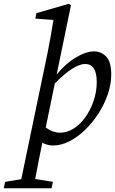

<svg xmlns="http://www.w3.org/2000/svg" viewBox="-84 -760 611 1020"><path d="M369 -420Q338 -420 296.5 -393Q255 -366 207 -316L159 -83Q179 -68 198 -61.5Q217 -55 234 -55Q272 -55 305.5 -76Q339 -97 365 -131Q395 -171 412.5 -221.5Q430 -272 430 -324Q430 -373 414 -396.5Q398 -420 369 -420ZM197 206 190 240H-64L-57 206L29 192L168 -476Q177 -521 185 -565.5Q193 -610 200 -654L104 -661L109 -690L282 -740L293 -732L217 -364Q264 -422 318.5 -454.5Q373 -487 416 -487Q453 -487 480 -459.5Q507 -432 507 -364Q507 -313 489 -260Q471 -207 440 -158.5Q409 -110 369 -71Q329 -32 285 -9.5Q241 13 198 13Q167 13 141 -2Q131 46 121.5 94Q112 142 103 191Z"/></svg>

Font: Source Serif Pro
Style: Italic
Weight: 400
Italic angle: -12°
Designer: Frank Grießhammer
Foundry: Adobe Systems Incorporated
Version: Version 3.001;hotconv 1.0.111;makeotfexe 2.5.65597